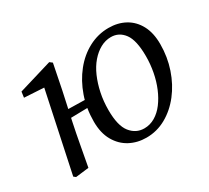

<svg xmlns="http://www.w3.org/2000/svg" viewBox="-105 -659 919 843"><g transform="rotate(-30 354.5 -237.5)"><path d="M68 8 58 0 146 -415 164 -401 44 -408 48 -437 218 -488 231 -478 206 -353 175 -210Q164 -158 154.5 -105.5Q145 -53 135 0ZM118 -227 128 -269 320 -265 313 -231ZM423 13Q377 13 339.5 -7Q302 -27 279.5 -66.5Q257 -106 257 -163Q257 -231 277.5 -289.5Q298 -348 334 -393Q370 -438 417.5 -463Q465 -488 518 -488Q565 -488 601.5 -468Q638 -448 659 -409Q680 -370 680 -313Q680 -248 660 -189Q640 -130 604.5 -84.5Q569 -39 522.5 -13Q476 13 423 13ZM435 -27Q464 -27 489.5 -42Q515 -57 535 -83.5Q555 -110 569.5 -144.5Q584 -179 591.5 -218.5Q599 -258 599 -298Q599 -379 573.5 -413.5Q548 -448 507 -448Q479 -448 453.5 -434Q428 -420 406.5 -395Q385 -370 370 -335.5Q355 -301 346.5 -260.5Q338 -220 338 -175Q338 -96 365.5 -61.5Q393 -27 435 -27Z"/></g></svg>

Font: Source Serif 4
Style: Italic
Weight: 400
Italic angle: -12°
Designer: Frank Grießhammer
Foundry: Adobe Systems Incorporated
Version: Version 4.004;hotconv 1.0.116;makeotfexe 2.5.65601